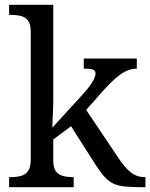

<svg xmlns="http://www.w3.org/2000/svg" viewBox="-20 -780 626 800"><path d="M18 0V-42H26Q49 -42 67.5 -47Q86 -52 97 -67.5Q108 -83 108 -114V-650Q108 -680 96.5 -694.5Q85 -709 66.5 -713.5Q48 -718 26 -718H18V-760H202V-374Q202 -361 201.5 -340Q201 -319 200 -298Q199 -277 198.5 -262.5Q198 -248 198 -248L323 -385Q345 -409 356.5 -425.5Q368 -442 373 -453.5Q378 -465 378 -474Q378 -487 366 -490.5Q354 -494 329 -494V-536H550V-494Q533 -494 516 -488Q499 -482 482 -470Q465 -458 447 -440.5Q429 -423 409 -401L339 -322L472 -124Q498 -84 523.5 -63Q549 -42 583 -42H586V0H572Q529 0 500 -3Q471 -6 451.5 -15.5Q432 -25 414.5 -44.5Q397 -64 376 -97L276 -254L202 -199V-109Q202 -80 213.5 -65.5Q225 -51 243.5 -46.5Q262 -42 284 -42H287V0Z"/></svg>

Font: Noto Serif Thai
Style: Regular
Weight: 400
Designer: Monotype Design Team
Foundry: Monotype Imaging Inc.
Version: Version 2.001